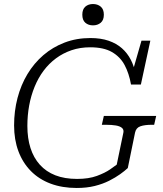

<svg xmlns="http://www.w3.org/2000/svg" viewBox="-20 -917 811 954"><path d="M116 -291Q116 -344 125 -393Q134 -442 152 -486Q170 -530 196.5 -565.5Q223 -601 258 -627Q293 -653 335.5 -667.5Q378 -682 428 -682Q495 -682 536 -658.5Q577 -635 599 -594Q621 -553 631 -497H680L727 -715H683L635 -548L654 -546Q647 -587 630 -620Q613 -653 586 -677Q559 -701 520 -714.5Q481 -728 429 -728Q360 -728 301 -705.5Q242 -683 195.5 -643Q149 -603 116.5 -549Q84 -495 67 -430Q50 -365 50 -294Q50 -223 71.5 -165.5Q93 -108 133.5 -67Q174 -26 231.5 -4.5Q289 17 361 17Q411 17 451 7Q491 -3 522.5 -19Q554 -35 577 -51.5Q600 -68 615 -82L651 -258Q656 -282 677.5 -289.5Q699 -297 734 -297H746L756 -341H496L486 -297H506Q536 -297 556 -293.5Q576 -290 586 -281.5Q596 -273 593 -258L560 -99Q551 -92 526.5 -75Q502 -58 461.5 -43Q421 -28 363 -28Q301 -28 255 -46Q209 -64 178 -98.5Q147 -133 131.5 -181.5Q116 -230 116 -291ZM442 -791Q465 -791 480.5 -804Q496 -817 496 -844Q496 -871 480.5 -884Q465 -897 442 -897Q419 -897 404 -884Q389 -871 389 -844Q389 -817 404 -804Q419 -791 442 -791Z"/></svg>

Font: Roboto Serif 20pt ExtraLight
Style: Italic
Weight: 250
Italic angle: -10°
Version: Version 1.007